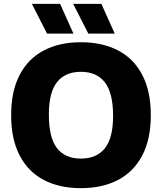

<svg xmlns="http://www.w3.org/2000/svg" viewBox="-20 -970 843 1000"><path d="M38 -370Q38 -495 82.5 -580Q127 -665 208.5 -707.5Q290 -750 401.5 -750Q513 -750 594.8 -707.5Q676.5 -665 721 -579.8Q765.5 -494.5 765.5 -370Q765.5 -245.5 721 -160.5Q676.5 -75.5 594.8 -32.8Q513 10 401.5 10Q290 10 208.5 -32.5Q127 -75 82.5 -160Q38 -245 38 -370ZM569 -366.5Q569 -486 526.2 -541Q483.5 -596 401.5 -596Q320 -596 277.2 -542.5Q234.5 -489 234.5 -373.5Q234.5 -253 276.8 -198.5Q319 -144 401.5 -144Q483.5 -144 526.2 -197.8Q569 -251.5 569 -366.5ZM225 -795 146 -950H293L362.5 -795ZM440 -795 361 -950H508L577.5 -795Z"/></svg>

Font: Encode Sans ExtraBold
Style: Regular
Weight: 800
Designer: Multiple Designers
Foundry: Impallari Type
Version: Version 2.000